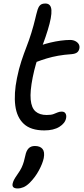

<svg xmlns="http://www.w3.org/2000/svg" viewBox="-20 -728 477 1091"><path d="M232.2 13Q155 13 115.1 -24.3Q75.2 -61.6 66.8 -128.5Q58.4 -195.4 76.4 -284Q87.2 -337.8 101.5 -380.9Q115.8 -424 130.9 -462.8Q146 -501.6 158.2 -541.2Q172.8 -589.2 179.6 -619Q186.4 -648.8 194 -674Q198.4 -688.6 207.9 -698.3Q217.4 -708 238 -708Q269.6 -708 272.2 -670.6Q274.8 -633.2 251.4 -557.2Q239 -517 227.3 -485.8Q215.6 -454.6 204.7 -425.5Q193.8 -396.4 184.2 -363.9Q174.6 -331.4 165.8 -288.4Q150 -208.6 154.4 -161.8Q158.8 -115 181.9 -94.8Q205 -74.6 245.2 -74.6Q270 -74.6 283.6 -79.6Q297.2 -84.6 307.5 -89.2Q317.8 -93.8 331 -93.8Q346.2 -93.8 352.4 -83Q358.6 -72.2 355.6 -56.8Q350.2 -27.8 317.5 -7.4Q284.8 13 232.2 13ZM184.4 -375Q156 -363.2 143.4 -373.1Q130.8 -383 134.8 -402.2Q139.2 -423 152.8 -439Q166.4 -455 210 -469.6Q236 -478.8 265.5 -485.9Q295 -493 324.5 -497Q354 -501 378.2 -501Q395.6 -501 408.6 -494.1Q421.6 -487.2 427.6 -476.6Q433.6 -466 431 -452.4Q428 -437.6 418 -430Q408 -422.4 388.2 -420.4Q344.2 -417.4 310 -411.2Q275.8 -405 245.9 -396Q216 -387 184.4 -375ZM80.2 342.8Q46 342.8 51.8 315.2Q54 305 59.4 294.2Q64.8 283.4 81.2 259.8Q94.8 241 102.7 224.2Q110.6 207.4 115.4 190.5Q120.2 173.6 124 155.6Q129.2 129.2 142.2 115.4Q155.2 101.6 178.4 101.6Q207.6 101.6 221.4 118.1Q235.2 134.6 228.6 170.2Q222.2 201 200.9 240.5Q179.6 280 148.2 311.2Q130 328.8 113.3 335.8Q96.6 342.8 80.2 342.8Z"/></svg>

Font: Shantell Sans Light
Style: Italic
Weight: 300
Italic angle: -11°
Designer: Stephen Nixon, Anya Danilova, Shantell Martin
Foundry: Arrow Type
Version: Version 1.008;[ac192a2d6]